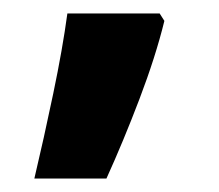

<svg xmlns="http://www.w3.org/2000/svg" viewBox="-20 -136 325 285"><path d="M217 -116 224 -105Q211 -52 187 11Q163 74 138 129H31Q45 70 59 3Q73 -64 80 -116Z"/></svg>

Font: Noto Sans Vithkuqi
Style: Bold
Weight: 700
Version: Version 1.001; ttfautohint (v1.8.4.7-5d5b)